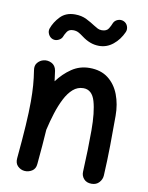

<svg xmlns="http://www.w3.org/2000/svg" viewBox="-95 -889 778 1010"><g transform="rotate(10 294.5 -383.5)"><path d="M56.6 -9.3Q66.4 -113.8 71 -187Q75.7 -260.3 75.7 -315.9Q75.7 -362.8 72.8 -401.9Q69.8 -440.9 63.5 -480.5Q59.1 -505.9 72.3 -521.2Q85.4 -536.6 104 -541Q125.5 -546.4 146.7 -535.9Q168 -525.4 172.9 -497.6Q177.2 -469.2 180.2 -442.4Q212.9 -486.3 255.1 -514.9Q297.4 -543.5 350.1 -543.5Q410.2 -543.5 449.5 -513.2Q488.8 -482.9 508.3 -431.9Q527.8 -380.9 527.8 -319.3Q527.8 -241.7 526.9 -161.6Q525.9 -81.5 521.5 0.5Q520.5 21 505.6 37.8Q490.7 54.7 464.8 54.7Q438 54.7 423.6 38.3Q409.2 22 410.2 0.5Q413.1 -61.5 414.6 -115.5Q416 -169.4 416 -220.7Q416 -318.4 399.4 -375.7Q382.8 -433.1 336.4 -433.1Q305.2 -433.1 281 -411.9Q256.8 -390.6 238.5 -354.7Q220.2 -318.8 206.3 -275.1Q192.4 -231.4 182.1 -186L181.6 -184.6Q179.2 -144.5 175.3 -98.6Q171.4 -52.7 166.5 1.5Q164.6 27.8 145.5 39.6Q126.5 51.3 105 49.3Q85 47.4 69.6 32.5Q54.2 17.6 56.6 -9.3ZM132.8 -658.7Q117.2 -664.1 109.1 -679.9Q101.1 -695.8 106 -710.9Q118.7 -747.1 147.7 -777.3Q176.8 -807.6 225.6 -807.6Q260.7 -807.6 287.4 -794.2Q314 -780.8 335.4 -766.6Q346.7 -759.3 356.2 -754.6Q365.7 -750 377.9 -750Q403.8 -750 414.1 -767.1Q424.3 -784.2 428.2 -795.4Q434.6 -811 450.9 -817.4Q467.3 -823.7 482.4 -817.4Q498 -811 504.4 -794.7Q510.7 -778.3 504.4 -763.2Q485.4 -720.2 452.1 -693.4Q418.9 -666.5 377.9 -666.5Q352.5 -666.5 329.6 -675.3Q306.6 -684.1 284.7 -700.7Q272 -710.4 259.5 -717.3Q247.1 -724.1 230 -724.1Q207.5 -724.1 197.5 -708.5Q187.5 -692.9 185.1 -685.5Q180.2 -669.9 164.3 -661.9Q148.4 -653.8 132.8 -658.7Z"/></g></svg>

Font: Mikhak-DS2-FD SemiBold
Style: Regular
Weight: 600
Designer: Amin Abedi
Version: Version 3.2